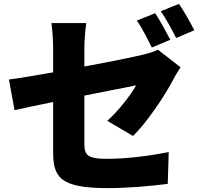

<svg xmlns="http://www.w3.org/2000/svg" viewBox="-20 -898 1040 990"><path d="M780 -830 686 -792C713 -753 742 -694 763 -653L858 -693C840 -728 805 -793 780 -830ZM903 -878 809 -840C836 -802 868 -743 888 -702L982 -742C965 -776 929 -840 903 -878ZM911 -551 794 -642C772 -630 745 -623 713 -615C667 -604 545 -579 415 -555V-651C415 -688 420 -748 425 -779H245C250 -748 254 -687 254 -651V-525C159 -508 74 -494 26 -488L55 -330C98 -340 171 -355 254 -372V-116C254 14 286 72 537 72C635 72 766 61 845 50L850 -114C751 -94 631 -79 532 -79C428 -79 415 -100 415 -159V-405L682 -458C655 -410 594 -329 533 -275L666 -197C733 -261 831 -405 874 -489C884 -509 901 -535 911 -551Z"/></svg>

Font: ChiuKong Gothic MN Heavy
Style: Regular
Weight: 900
Designer: Ryoko NISHIZUKA 西塚涼子 (kana, bopomofo & ideographs); Paul D. Hunt (Latin, Greek & Cyrillic); Sandoll Communications 산돌커뮤니
Foundry: Adobe
Version: Version 1.300